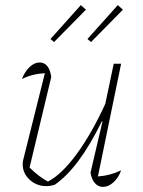

<svg xmlns="http://www.w3.org/2000/svg" viewBox="-20 -728 559 753"><path d="M335 -51 382 -252 380 -253Q333 -158 287.5 -97Q242 -36 194 -3Q176 2 162 2Q124 2 96.5 -23Q69 -48 69 -84Q69 -95 72 -105L156 -441Q105 -438 66 -418Q77 -447 96 -465Q115 -483 135 -483Q173 -483 181 -426L96 -71Q132 -35 168 -16Q221 -43 280 -123Q339 -203 393 -321L426 -478H455L364 -36Q411 -39 455 -60Q445 -31 425 -13Q405 5 384 5Q365 5 352 -10Q339 -25 335 -51ZM297 -708 317 -690 192 -563 178 -575ZM442 -708 462 -690 337 -563 323 -575Z"/></svg>

Font: Piazzolla Thin
Style: Italic
Weight: 100
Italic angle: -11.3°
Designer: Juan Pablo del Peral
Foundry: Huerta Tipografica
Version: Version 1.330